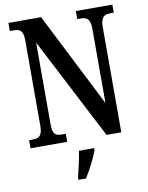

<svg xmlns="http://www.w3.org/2000/svg" viewBox="-100 -785 829 1077"><g transform="rotate(-10 315.0 -246.5)"><path d="M24 0H233V-46H210C176 -46 158 -54 158 -115V-578L457 0H541V-599C541 -655 562 -668 594 -668H616V-714H408V-668H430C460 -668 482 -657 482 -603V-177L210 -714H24V-668H47C77 -668 100 -660 100 -603V-115C100 -54 78 -46 42 -46H24ZM258 208V221H301C328 179 362 113 376 71V61H289C283 108 268 165 258 208Z"/></g></svg>

Font: Noto Serif Armenian ExtraCondensed SemiBold
Style: Regular
Weight: 600
Width: 2
Designer: Monotype Design Team
Foundry: Monotype Imaging Inc.
Version: Version 2.008